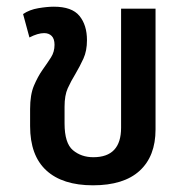

<svg xmlns="http://www.w3.org/2000/svg" viewBox="-20 -543 557 574"><path d="M258 11Q167 11 118.5 -33.5Q70 -78 70 -166V-217Q70 -260 81.5 -287Q93 -314 107 -334Q122 -355 132.5 -371.5Q143 -388 143 -409Q143 -427 134.5 -435.5Q126 -444 112 -444Q93 -444 68 -431L49 -501Q68 -514 94.5 -518.5Q121 -523 141 -523Q195 -523 217.5 -495.5Q240 -468 240 -423Q240 -391 229.5 -368Q219 -345 206 -323Q192 -300 182.5 -279Q173 -258 173 -224V-174Q173 -115 198 -94Q223 -73 259 -73Q342 -73 342 -161V-517H445V-156Q445 -76 397.5 -32.5Q350 11 258 11Z"/></svg>

Font: Noto Sans Thai UI SemCond Med
Style: Regular
Weight: 500
Width: 4
Designer: Monotype Design Team
Foundry: Monotype Imaging Inc.
Version: Version 2.000; ttfautohint (v1.8.4.7-5d5b)